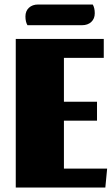

<svg xmlns="http://www.w3.org/2000/svg" viewBox="-20 -833 496 853"><path d="M264 -381H411V-297H264V-84H456L448 0H50V-660H441V-576H264ZM401 -774Q401 -750 385.5 -735.5Q370 -721 344 -721H102Q93 -736 93 -760Q93 -784 108.5 -798.5Q124 -813 150 -813H392Q401 -798 401 -774Z"/></svg>

Font: Sansita ExtraBold
Style: Regular
Weight: 800
Designer: Pablo Cosgaya
Foundry: Omnibus-Type
Version: Version 1.006